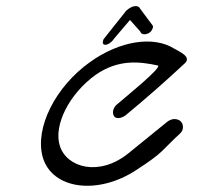

<svg xmlns="http://www.w3.org/2000/svg" viewBox="-20 -571 715 616"><path d="M559 -144C570 -154 570 -175 557 -184C543 -193 527 -189 515 -179L393 -80C299 -3 194 -33 172 -103C151 -169 202 -270 287 -331C359 -381 426 -374 486 -361C504 -357 378 -256 353 -234C343 -224 339 -209 346 -198C354 -187 373 -193 384 -202C447 -254 511 -310 573 -368C596 -389 554 -406 539 -415C472 -457 364 -440 269 -372C158 -293 91 -161 117 -67C147 37 294 56 418 -26C507 -84 492 -82 559 -144ZM406 -550C396 -546 385 -539 379 -529C372 -521 313 -446 313 -446L312 -445V-444C309 -438 309 -432 312 -429C315 -427 319 -427 323 -428C332 -431 341 -439 346 -447L397 -507L430 -470C432 -463 439 -459 450 -462C455 -463 460 -466 464 -470C469 -476 471 -482 471 -487L470 -488V-489C470 -489 433 -538 429 -544C426 -551 417 -553 406 -550Z"/></svg>

Font: Hi. Perspective
Style: Perspective
Weight: 400
Designer: Mew Too, Robert Jablonski
Foundry: Cannot Into Space Fonts
Version: Version 1.996